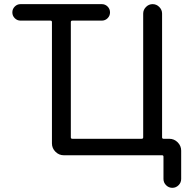

<svg xmlns="http://www.w3.org/2000/svg" viewBox="-20 -775 942 933"><path d="M80.1 -754.9H474.6Q491.2 -754.9 502.9 -743.2Q514.6 -731.4 514.6 -714.8Q514.6 -698.2 502.9 -686.5Q491.2 -674.8 474.6 -674.8H332Q324.2 -674.8 324.2 -668V-107.4Q324.2 -100.6 332 -100.6H668Q675.8 -100.6 675.8 -107.4V-709Q675.8 -727.5 689.5 -741.2Q703.1 -754.9 721.7 -754.9Q740.2 -754.9 753.9 -741.2Q767.6 -727.5 767.6 -709V-107.4Q767.6 -100.6 775.4 -100.6H802.7Q826.2 -100.6 843.3 -83.5Q860.4 -66.4 860.4 -43V94.7Q860.4 112.3 847.7 125Q835 137.7 817.4 137.7Q799.8 137.7 787.1 125Q774.4 112.3 774.4 94.7V-13.7Q774.4 -20.5 767.6 -20.5H290Q266.6 -20.5 249.5 -37.6Q232.4 -54.7 232.4 -78.1V-668Q232.4 -674.8 224.6 -674.8H80.1Q63.5 -674.8 51.8 -686.5Q40 -698.2 40 -714.8Q40 -731.4 51.8 -743.2Q63.5 -754.9 80.1 -754.9Z"/></svg>

Font: Gen Jyuu Gothic P Regular
Style: Regular
Weight: 400
Designer: [Source Han Sans]
Ryoko NISHIZUKA  (kana & ideographs); Paul D. Hunt (Latin, Greek & Cyrillic); Wenlong ZHANG  (bopomofo
Version: Version 1.002.20150607